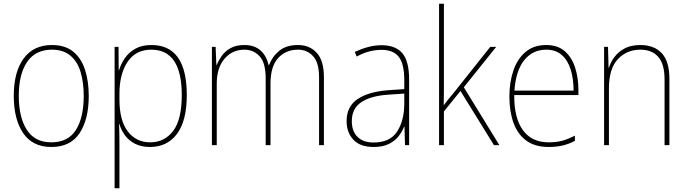

<svg xmlns="http://www.w3.org/2000/svg" viewBox="-20 -780 3697 1032"><path d="M457 -264Q457 -139 408 -64.5Q359 10 256 10Q155 10 104.5 -64.5Q54 -139 54 -265Q54 -393 107 -465.5Q160 -538 259 -538Q330 -538 373.5 -502.5Q417 -467 437 -405Q457 -343 457 -264ZM81 -265Q81 -150 124 -82.5Q167 -15 256 -15Q346 -15 388 -81.5Q430 -148 430 -264Q430 -336 413.5 -392Q397 -448 359 -480.5Q321 -513 259 -513Q171 -513 126 -447.5Q81 -382 81 -265Z M794 -538Q984 -538 984 -269Q984 -131 931.5 -60.5Q879 10 786 10Q739 10 705.5 -7.5Q672 -25 651.5 -53Q631 -81 622 -113H620Q621 -88 621.5 -60.5Q622 -33 622 -4V232H596V-528H617L618 -403H620Q630 -437 651.5 -468Q673 -499 708 -518.5Q743 -538 794 -538ZM793 -513Q710 -513 666 -448Q622 -383 622 -275V-246Q622 -132 667 -73.5Q712 -15 787 -15Q864 -15 910.5 -76Q957 -137 957 -269Q957 -513 793 -513Z M1582 -538Q1644 -538 1682.5 -496Q1721 -454 1721 -366V0H1695V-364Q1695 -444 1662.5 -478.5Q1630 -513 1582 -513Q1516 -513 1475 -468Q1434 -423 1434 -331V0H1408V-358Q1408 -443 1375 -478Q1342 -513 1294 -513Q1229 -513 1187 -464.5Q1145 -416 1145 -329V0H1119V-528H1139L1143 -431H1145Q1154 -454 1171.5 -479Q1189 -504 1218.5 -521Q1248 -538 1294 -538Q1348 -538 1380.5 -508.5Q1413 -479 1424 -430H1426Q1444 -477 1481.5 -507.5Q1519 -538 1582 -538Z M2031 -537Q2106 -537 2142.5 -494Q2179 -451 2179 -353V0H2157L2154 -99H2152Q2141 -71 2121 -46Q2101 -21 2068.5 -5.5Q2036 10 1988 10Q1915 10 1879 -29.5Q1843 -69 1843 -129Q1843 -208 1902 -247.5Q1961 -287 2065 -295L2153 -301V-347Q2153 -437 2123.5 -474.5Q2094 -512 2031 -512Q1999 -512 1966.5 -504Q1934 -496 1897 -476L1887 -501Q1921 -517 1957.5 -527Q1994 -537 2031 -537ZM2066 -271Q1974 -265 1922.5 -231Q1871 -197 1871 -129Q1871 -75 1901.5 -44.5Q1932 -14 1988 -14Q2075 -14 2113.5 -71.5Q2152 -129 2153 -220V-277Z M2366 -376Q2366 -333 2366 -295Q2366 -257 2365 -214Q2379 -233 2389 -245.5Q2399 -258 2413 -274L2615 -528H2647L2473 -311L2664 0H2635L2455 -291L2366 -181V0H2340V-760H2366Z M2916 -538Q2978 -538 3016 -504.5Q3054 -471 3071.5 -416Q3089 -361 3089 -295V-269H2744Q2743 -146 2790.5 -80.5Q2838 -15 2929 -15Q2969 -15 3000 -23Q3031 -31 3070 -51V-23Q3038 -6 3004.5 2Q2971 10 2929 10Q2855 10 2808.5 -24.5Q2762 -59 2740 -120Q2718 -181 2718 -261Q2718 -338 2739.5 -401Q2761 -464 2805 -501Q2849 -538 2916 -538ZM2916 -513Q2844 -513 2798.5 -457.5Q2753 -402 2745 -293H3063Q3063 -356 3047.5 -406Q3032 -456 2999.5 -484.5Q2967 -513 2916 -513Z M3422 -538Q3496 -538 3537 -494Q3578 -450 3578 -357V0H3552V-352Q3552 -437 3517.5 -475Q3483 -513 3422 -513Q3349 -513 3301 -462Q3253 -411 3253 -305V0H3227V-528H3248L3251 -416H3253Q3262 -446 3283 -474Q3304 -502 3338 -520Q3372 -538 3422 -538Z"/></svg>

Font: Noto Sans Khmer UI SemiCondensed Thin
Style: Regular
Weight: 100
Width: 4
Designer: Danh Hong and the Monotype Design Team
Foundry: Monotype Imaging Inc.
Version: Version 2.002; ttfautohint (v1.8.4.7-5d5b)